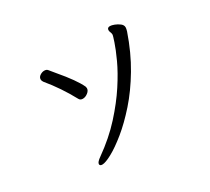

<svg xmlns="http://www.w3.org/2000/svg" viewBox="-137 -913 1273 1165"><g transform="rotate(-30 500.0 -330.5)"><path d="M279 22Q261 22 261 9Q261 -5 293 -27Q393 -98 466 -178.5Q539 -259 589.5 -336.5Q640 -414 669.5 -478.5Q699 -543 712.5 -584Q726 -625 726 -629Q726 -640 722 -648.5Q718 -657 718 -665Q718 -683 738 -683Q749 -683 767.5 -676Q786 -669 801.5 -657Q817 -645 817 -629Q817 -620 812 -603Q769 -478 709.5 -378Q650 -278 584 -203.5Q518 -129 456.5 -79Q395 -29 348 -3.5Q301 22 279 22ZM429 -427Q429 -410 411.5 -396.5Q394 -383 376 -383Q358 -383 351 -397Q293 -504 219 -593Q212 -603 212 -612Q212 -628 227 -638Q242 -648 257.5 -648Q273 -648 281 -638Q293 -623 313 -599Q400 -497 427 -438Q429 -431 429 -427Z"/></g></svg>

Font: Moon Stars Kai HW
Style: Bold
Weight: 700
Designer: GuiWonder
Version: Version 1.101